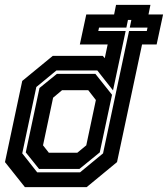

<svg xmlns="http://www.w3.org/2000/svg" viewBox="-26 -770 690 790"><path d="M76.5 0 -5.5 -103 65.5 -437 191 -540H397L405 -530.5L417 -587H302.5L329 -710.5H443.5L451.5 -750H593L585 -710.5H645L618.5 -587H558.5L455.5 -103L330.5 0ZM134.5 -75 80 -143 136.5 -408 208 -466H366.5L435 -380L384.5 -143L301 -75ZM175 -141.5H292L329 -172L368.5 -358.5L337 -399H229.5L192.5 -368L151 -172ZM127 -61H303.5L398 -139L505 -642.5H578L581 -656.5H508L514.5 -688H500.5L494 -656.5H381.5L378.5 -642.5H491L439 -398L374.5 -480H206L123.5 -412L65.5 -139Z"/></svg>

Font: Tourney Thin
Style: Italic
Weight: 100
Italic angle: -12°
Designer: Tyler Finck
Foundry: Etcetera Type Co
Version: Version 1.015